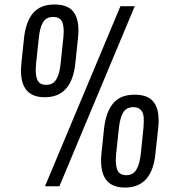

<svg xmlns="http://www.w3.org/2000/svg" viewBox="-20 -845 772 871"><path d="M189 -460Q220.7 -460 235.6 -485.1Q250.5 -510.3 254.9 -556.2L267.6 -675.3Q269 -689.9 269 -702.6Q269 -727.5 262.7 -744.1Q252.9 -768.1 221.2 -768.1Q189.5 -768.1 175 -743.7Q160.6 -719.2 156.2 -674.3L143.6 -555.7Q142.1 -540.5 142.1 -527.8Q142.1 -502 148.4 -485.4Q158.2 -460 189 -460ZM183.1 -403.8Q75.2 -403.8 75.2 -524.4Q75.2 -540.5 77.1 -559.1L88.9 -671.4Q96.7 -745.6 129.6 -785.2Q162.6 -824.7 227.5 -824.7Q292 -824.7 316.9 -786.1Q335.9 -756.8 335.9 -707.5Q335.9 -691.9 334 -674.3L321.8 -557.6Q305.7 -403.8 183.1 -403.8ZM618.7 -147 630.9 -265.6Q632.3 -281.7 632.3 -295.4Q632.3 -305.2 631.8 -313.5Q629.9 -334.5 618.2 -346.7Q606.4 -358.9 585 -358.9Q553.2 -358.9 538.8 -334.7Q524.4 -310.5 519.5 -265.1L506.8 -146.5Q505.4 -131.8 505.4 -119.6Q505.4 -92.8 511.7 -75.2Q521.5 -50.3 552.7 -50.3Q584 -50.3 598.9 -75.7Q613.8 -101.1 618.7 -147ZM546.9 5.9Q438.5 5.9 438.5 -115.2Q438.5 -131.3 440.4 -149.9L452.1 -262.2Q460.4 -336.4 493.2 -376Q525.9 -415.5 590.8 -415.5Q655.8 -415.5 680.7 -377Q699.7 -347.7 699.7 -298.3Q699.7 -282.7 697.8 -265.1L685.1 -147.9Q669.9 5.9 546.9 5.9ZM184.1 0 526.4 -816.9H591.3L249.5 0Z"/></svg>

Font: Oswald
Style: Light
Weight: 300
Designer: Vernon Adams
Foundry: Vernon Adams
Version: 3.0; ttfautohint (v0.95.6-bc232) -l 8 -r 50 -G 200 -x 0 -w "